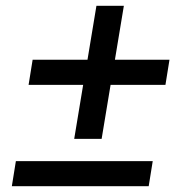

<svg xmlns="http://www.w3.org/2000/svg" viewBox="-20 -645 640 665"><path d="M237 -164 268 -351H79L93 -438H283L314 -625H409L378 -438H567L553 -351H363L332 -164ZM21 0 35 -87H509L495 0Z"/></svg>

Font: IBM Plex Mono Medium
Style: Italic
Weight: 500
Italic angle: -9°
Monospace: yes
Designer: Mike Abbink, Paul van der Laan, Pieter van Rosmalen
Foundry: Bold Monday
Version: Version 2.3